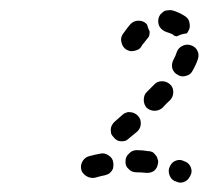

<svg xmlns="http://www.w3.org/2000/svg" viewBox="-20 -600 423 390"><path d="M353 -230Q358 -232 361 -235Q364 -238 366 -242Q371 -250 368 -259Q365 -268 356 -272H355Q347 -277 338 -274Q329 -271 325 -262Q321 -254 324 -245Q327 -236 335 -232H336Q340 -230 345 -229Q349 -229 353 -230ZM207 -253Q210 -257 210 -261Q211 -266 210 -270Q209 -279 201 -284Q193 -290 184 -288Q173 -286 162 -283Q153 -281 148 -273Q143 -265 145 -256Q146 -251 149 -248Q152 -244 156 -242Q159 -240 164 -239Q168 -238 173 -239Q183 -242 193 -244Q197 -245 201 -247Q205 -250 207 -253ZM301 -269Q302 -273 300 -277Q299 -282 296 -285Q293 -289 290 -291Q286 -293 281 -293Q270 -295 258 -295Q248 -295 242 -288Q235 -282 235 -273Q234 -263 241 -257Q247 -250 257 -250Q267 -250 276 -249Q286 -248 293 -253Q300 -259 301 -269ZM205 -337Q205 -332 206 -328Q208 -324 211 -321Q214 -317 218 -315Q222 -313 226 -313Q231 -313 235 -314Q239 -316 242 -319L259 -333Q262 -336 264 -340Q266 -344 266 -349Q266 -353 265 -357Q263 -362 260 -365Q257 -368 253 -370Q249 -372 245 -372Q240 -373 236 -371Q232 -370 229 -367L212 -352Q209 -349 207 -345Q205 -341 205 -337ZM278 -381Q285 -375 294 -375Q303 -375 310 -381Q318 -390 326 -397Q332 -404 332 -413Q332 -423 325 -429Q318 -435 309 -435Q299 -435 293 -428Q286 -421 278 -413Q272 -407 272 -397Q272 -388 278 -381ZM341 -448Q349 -443 358 -446Q367 -448 371 -456Q378 -468 382 -480Q385 -489 381 -497Q377 -505 368 -508Q359 -511 351 -507Q342 -503 339 -494Q337 -487 332 -478Q328 -470 330 -461Q333 -452 341 -448ZM283 -527Q284 -531 284 -536Q281 -542 279 -549Q279 -550 278 -551Q278 -551 277 -552Q271 -558 261 -558Q252 -558 245 -551Q239 -544 234 -537Q231 -533 229 -530Q224 -522 227 -513Q229 -504 237 -499Q241 -497 245 -496Q250 -496 254 -497Q258 -498 262 -500Q266 -503 268 -507Q268 -508 270 -510Q274 -515 278 -520Q281 -523 283 -527ZM304 -546Q300 -554 302 -563Q303 -567 306 -571Q309 -574 313 -577Q316 -579 321 -579Q325 -580 330 -579Q344 -575 356 -567Q364 -562 365 -553Q367 -543 362 -536Q361 -535 361 -534Q360 -533 359 -532Q359 -532 358 -532Q349 -531 341 -527Q340 -527 339 -526Q337 -527 335 -527Q333 -528 331 -530Q325 -533 318 -535Q309 -538 304 -546Z"/></svg>

Font: FRB American Cursive Guidelines Arrows Dashed Extrabold
Style: Bold Italic
Weight: 800
Italic angle: -25°
Version: Version 2.0;Modular Font Editor K font №1